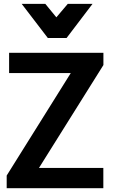

<svg xmlns="http://www.w3.org/2000/svg" viewBox="-20 -988 627 1008"><path d="M329.6 -788.6 465.8 -967.8H335.9L275.9 -897L217.8 -967.8H93.8L231 -788.6ZM522.5 0V-106.4H184.6L522.9 -646.5V-710.9H27.8V-604.5H351.6L15.1 -66.4V0Z"/></svg>

Font: Ride
Style: Bold
Weight: 700
Version: Version 3.000